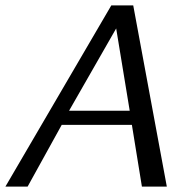

<svg xmlns="http://www.w3.org/2000/svg" viewBox="-70 -689 713 709"><path d="M-50 0H32L158 -228H417L454 0H546L422 -669H341ZM185 -280 359 -584 409 -280Z"/></svg>

Font: KpSans
Style: Italic
Weight: 400
Italic angle: -11°
Version: Version 0.66